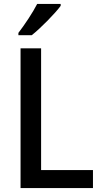

<svg xmlns="http://www.w3.org/2000/svg" viewBox="-20 -961 518 981"><path d="M290 -931V-941H170C147 -896 107 -836 74 -793V-781H142C188 -817 262 -893 290 -931ZM85 0H455V-92H190V-714H85Z"/></svg>

Font: Noto Sans Lao SemiCondensed Medium
Style: Regular
Weight: 500
Width: 4
Designer: Monotype Design Team
Foundry: Monotype Imaging Inc.
Version: Version 2.003